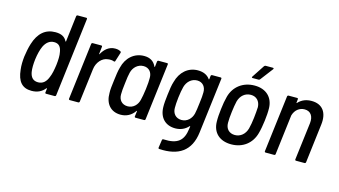

<svg xmlns="http://www.w3.org/2000/svg" viewBox="-96 -1050 2830 1603"><g transform="rotate(15 1318.5 -249.0)"><path d="M394 -690 367 -466C366 -462 363 -462 362 -465C345 -500 314 -517 263 -517C177 -517 118 -467 87 -367C76 -332 68 -290 63 -253C59 -216 57 -178 62 -139C72 -40 113 8 194 8C244 8 282 -10 310 -45C312 -48 315 -46 315 -43L311 -10C310 -4 313 0 319 0H393C399 0 403 -4 404 -10L487 -690C488 -696 485 -700 479 -700H405C399 -700 395 -696 394 -690ZM313 -142C297 -101 271 -75 229 -75C185 -75 164 -101 156 -144C151 -174 152 -213 157 -255C163 -300 173 -340 187 -371C206 -410 234 -434 274 -434C315 -434 333 -409 340 -369C347 -338 345 -298 340 -255C334 -212 327 -173 313 -142Z M780 -514C727 -514 690 -481 665 -436C663 -432 660 -433 661 -437L668 -499C669 -505 666 -509 660 -509H586C580 -509 576 -505 575 -499L515 -10C514 -4 518 0 524 0H597C603 0 607 -4 608 -10L644 -299C651 -359 693 -408 745 -412C764 -415 783 -413 795 -408C801 -406 805 -407 807 -414L831 -490C833 -495 832 -500 828 -502C817 -509 803 -514 780 -514Z M1144 -499 1139 -454C1138 -450 1135 -449 1134 -453C1115 -496 1080 -517 1030 -517C943 -517 879 -458 858 -371C849 -342 843 -296 838 -254C833 -214 827 -170 829 -143C828 -52 878 8 964 8C1014 8 1056 -14 1085 -56C1087 -60 1090 -59 1090 -55L1084 -10C1083 -4 1087 0 1092 0H1166C1172 0 1176 -4 1177 -10L1237 -499C1238 -505 1235 -509 1229 -509H1155C1149 -509 1145 -505 1144 -499ZM1097 -158C1087 -111 1051 -75 1003 -75C954 -75 924 -109 925 -158C925 -184 927 -208 933 -255C938 -301 942 -326 948 -351C960 -399 998 -434 1047 -434C1094 -434 1122 -399 1121 -352C1121 -325 1120 -301 1114 -254C1108 -208 1103 -183 1097 -158Z M1607 -499 1604 -471C1603 -468 1601 -466 1599 -469C1577 -501 1541 -517 1494 -517C1409 -517 1345 -459 1322 -371C1312 -343 1306 -296 1301 -255C1296 -216 1292 -173 1293 -146C1295 -52 1352 0 1434 0C1481 0 1519 -18 1547 -49C1550 -52 1552 -50 1552 -47L1549 -27C1536 76 1489 120 1365 114C1358 113 1354 117 1353 123L1343 190C1342 197 1345 200 1351 201C1519 211 1621 144 1641 -20L1700 -499C1701 -505 1698 -509 1692 -509H1618C1612 -509 1608 -505 1607 -499ZM1563 -163C1552 -117 1516 -81 1467 -81C1418 -81 1388 -116 1388 -164C1388 -188 1389 -215 1394 -256C1399 -295 1404 -325 1411 -351C1424 -398 1461 -434 1510 -434C1558 -434 1586 -398 1585 -351C1585 -325 1583 -302 1577 -256C1572 -209 1568 -189 1563 -163Z M1951 -573H2002C2006 -573 2011 -575 2014 -579L2097 -688C2102 -694 2100 -700 2092 -700H2030C2025 -700 2020 -697 2017 -693L1946 -585C1941 -578 1943 -573 1951 -573ZM1920 8C2020 8 2095 -50 2120 -143C2129 -175 2136 -216 2141 -255C2146 -293 2149 -335 2148 -367C2145 -457 2085 -517 1985 -517C1883 -517 1807 -457 1783 -366C1775 -336 1767 -294 1763 -255C1758 -217 1755 -174 1756 -143C1758 -50 1819 8 1920 8ZM1930 -75C1880 -75 1849 -108 1849 -159C1849 -185 1851 -218 1856 -255C1860 -290 1866 -324 1872 -350C1886 -401 1924 -434 1974 -434C2022 -434 2054 -401 2056 -350C2055 -324 2052 -291 2048 -255C2044 -220 2038 -186 2031 -159C2017 -108 1978 -75 1930 -75Z M2477 -516C2434 -516 2394 -503 2362 -468C2359 -465 2357 -467 2358 -470L2361 -499C2362 -505 2359 -509 2353 -509H2279C2273 -509 2269 -505 2268 -499L2208 -10C2207 -4 2211 0 2217 0H2290C2296 0 2301 -4 2301 -10L2343 -354C2344 -355 2344 -357 2344 -358C2358 -404 2394 -433 2439 -433C2491 -433 2518 -394 2511 -333L2471 -10C2470 -4 2474 0 2479 0H2553C2559 0 2563 -4 2564 -10L2605 -347C2618 -452 2571 -516 2477 -516Z"/></g></svg>

Font: Barlow Semi Condensed Medium
Style: Italic
Weight: 500
Width: 4
Italic angle: -7°
Designer: Jeremy Tribby
Foundry: Tribby Type
Version: Version 1.422;hotconv 1.0.109;makeotfexe 2.5.65596